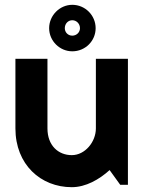

<svg xmlns="http://www.w3.org/2000/svg" viewBox="-20 -767 602 797"><path d="M479 0H511V-523H378V-234C378 -178 333 -123 278 -123C222 -123 177 -163 177 -234V-523H44V-234C44 -84 149 10 278 10C336 10 392 -22 435 -61ZM377 -650C377 -703 334 -747 280 -747C228 -747 184 -703 184 -650C184 -597 228 -554 280 -554C334 -554 377 -597 377 -650ZM312 -650C312 -633 298 -619 280 -619C262 -619 249 -633 249 -650C249 -668 262 -683 280 -683C298 -683 312 -668 312 -650Z"/></svg>

Font: Righteous
Style: Regular
Weight: 400
Designer: Astigmatic (AOETI)
Foundry: Astigmatic (AOETI)
Version: Version 1.000